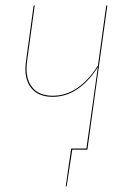

<svg xmlns="http://www.w3.org/2000/svg" viewBox="-20 -537 471 689"><path d="M361.3 -517.1H365.2L293.5 0H239.3L219.2 131.8H215.8L235.4 -3.9H290L331.1 -295.9Q262.2 -189.5 168.9 -189.5Q116.2 -189.5 90.6 -223.1Q64.9 -256.8 73.2 -316.4L100.6 -517.1H104.5L77.1 -316.4Q69.3 -258.8 93.8 -226.1Q118.2 -193.4 169.4 -193.4Q262.2 -193.4 331.5 -301.8Z"/></svg>

Font: Fira Sans Compressed Four
Style: Italic
Weight: 100
Width: 3
Italic angle: -8°
Designer: Carrois Corporate & Edenspiekermann AG
Foundry: Carrois Corporate GbR & Edenspiekermann AG
Version: Version 4.203;PS 004.203;hotconv 1.0.88;makeotf.lib2.5.64775